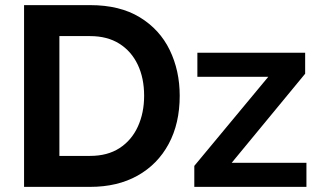

<svg xmlns="http://www.w3.org/2000/svg" viewBox="-20 -730 1247 750"><path d="M74 0V-710H332Q448 -710 526 -662.5Q604 -615 643 -534.5Q682 -454 682 -356Q682 -248 639 -168Q596 -88 517.5 -44Q439 0 332 0ZM332 -589H212V-121H332Q400 -121 447 -151.5Q494 -182 518.5 -235.5Q543 -289 543 -356Q543 -425 518 -477.5Q493 -530 446 -559.5Q399 -589 332 -589ZM739 -82 1028 -430H751V-524H1172V-442L885 -94H1177V0H739Z"/></svg>

Font: YasnoRaleway
Style: Bold
Weight: 700
Designer: Matt McInerney, Pablo Impallari, Rodrigo Fuenzalida
Foundry: Matt McInerney, Pablo Impallari, Rodrigo Fuenzalida
Version: Version 4.026